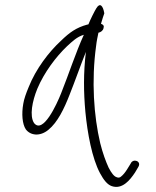

<svg xmlns="http://www.w3.org/2000/svg" viewBox="-20 -581 610 751"><path d="M71 -175C64 -136 67 -96 81 -75C99 -51 136 -46 169 -73C205 -102 231 -156 252 -210C274 -265 294 -323 316 -378C306 -296 307 -219 314 -143C322 -60 340 38 371 96C386 124 400 141 417 147C458 161 488 124 508 94L521 72C535 49 500 37 491 59L478 80C470 93 462 103 453 110C449 114 442 115 436 112C426 109 416 96 405 75C394 51 382 19 372 -21C347 -127 337 -265 356 -402C358 -421 362 -438 365 -453C374 -455 383 -461 385 -471C388 -480 384 -485 375 -488C380 -505 384 -518 388 -529C383 -559 371 -572 357 -549C350 -538 333 -504 326 -486C325 -485 323 -485 322 -485C278 -473 252 -454 219 -422C171 -378 120 -311 92 -240C82 -216 74 -194 71 -175ZM126 -234C153 -298 199 -359 242 -400C264 -420 281 -437 308 -445C276 -375 249 -291 219 -216C202 -173 148 -55 113 -100C95 -128 106 -185 126 -234Z"/></svg>

Font: Stray Cat
Style: Obl
Weight: 400
Version: Version 1.0